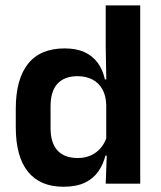

<svg xmlns="http://www.w3.org/2000/svg" viewBox="-20 -681 596 712"><path d="M215 11.5Q128.5 11.5 83.5 -44.5Q38.5 -100.5 38.5 -209.5V-277Q38.5 -387.5 84 -444.5Q129.5 -501.5 219.5 -501.5Q263.5 -501.5 293.8 -487.5Q324 -473.5 342.8 -447.5Q361.5 -421.5 369 -386.5H406.5L374 -291.5Q373 -326 359.8 -349.8Q346.5 -373.5 323 -386Q299.5 -398.5 267.5 -398.5Q219 -398.5 193.2 -370.5Q167.5 -342.5 167.5 -287V-206Q167.5 -151 193.2 -123Q219 -95 268.5 -95Q296.5 -95 318.5 -105.5Q340.5 -116 355.2 -134.2Q370 -152.5 376.5 -175.5L407 -104H371Q363 -72 345 -45.8Q327 -19.5 295.5 -4Q264 11.5 215 11.5ZM500 0H372L376.5 -120L374 -148.5V-349L374.5 -369.5L372 -510V-661H500Z"/></svg>

Font: Anek Devanagari Medium SemiBold
Style: Regular
Weight: 600
Version: Version 1.003